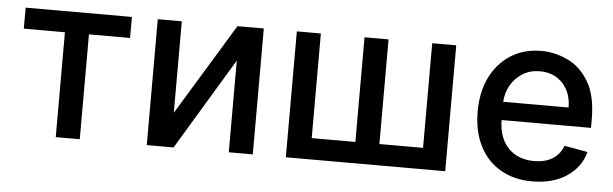

<svg xmlns="http://www.w3.org/2000/svg" viewBox="-41 -685 2645 828"><g transform="rotate(5 1281.0 -271.0)"><path d="M501 -545V-454H323V0H219V-454H41V-545Z M1072 -545V0H968V-397L729 0H613V-545H717V-149L958 -545Z M1319 -92H1508V-545H1612V-92H1801V-545H1905V0H1215V-545H1319Z M2143 -24Q2085 -58 2053 -122Q2022 -184 2022 -269Q2022 -354 2053 -417Q2084 -480 2141 -517Q2198 -553 2274 -553Q2333 -553 2391 -525Q2446 -498 2481 -437Q2515 -378 2515 -278V-241H2128Q2129 -163 2172 -119Q2214 -77 2283 -77Q2329 -77 2361 -96Q2394 -116 2408 -154L2509 -136Q2491 -69 2431 -29Q2372 11 2281 11Q2202 11 2143 -24ZM2374 -424Q2336 -465 2275 -465Q2232 -465 2200 -445Q2166 -423 2149 -392Q2130 -359 2128 -320H2411Q2411 -383 2374 -424Z"/></g></svg>

Font: Sinter Medium
Style: Regular
Weight: 500
Foundry: Adobe & rsms
Version: Version 1.000